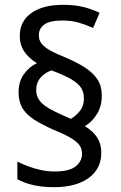

<svg xmlns="http://www.w3.org/2000/svg" viewBox="-20 -783 501 796"><path d="M57 -400Q57 -445 79 -475.5Q101 -506 133 -521Q99 -542 80.5 -569.5Q62 -597 62 -634Q62 -695 110 -729Q158 -763 241 -763Q289 -763 323.5 -754.5Q358 -746 393 -730L366 -667Q335 -681 305.5 -689.5Q276 -698 238 -698Q187 -698 164 -681.5Q141 -665 141 -637Q141 -617 152 -602.5Q163 -588 188 -574Q213 -560 255 -543Q302 -523 334.5 -501.5Q367 -480 384.5 -453Q402 -426 402 -387Q402 -342 381.5 -309.5Q361 -277 332 -260Q366 -239 383 -212.5Q400 -186 400 -150Q400 -83 347.5 -45Q295 -7 204 -7Q156 -7 118.5 -15.5Q81 -24 52 -40V-113Q72 -103 97 -93.5Q122 -84 150.5 -78Q179 -72 206 -72Q268 -72 294 -93.5Q320 -115 320 -144Q320 -165 310.5 -179.5Q301 -194 276 -209.5Q251 -225 202 -245Q155 -266 122.5 -286.5Q90 -307 73.5 -334Q57 -361 57 -400ZM130 -410Q130 -387 142 -369Q154 -351 180 -335.5Q206 -320 247 -302L274 -290Q296 -304 312 -324Q328 -344 328 -375Q328 -399 317 -417.5Q306 -436 277 -453.5Q248 -471 194 -491Q167 -483 148.5 -461.5Q130 -440 130 -410Z"/></svg>

Font: Noto Sans Hebrew SemiCondensed
Style: Regular
Weight: 400
Width: 4
Designer: Monotype Design Team
Foundry: Monotype Imaging Inc.
Version: Version 2.003